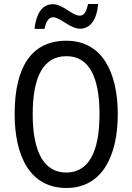

<svg xmlns="http://www.w3.org/2000/svg" viewBox="-20 -927 659 957"><path d="M152 -783H202C209 -820 223 -841 245 -841C280 -841 329 -784 379 -784C430 -784 463 -829 469 -907H419C411 -871 401 -849 378 -849C339 -849 295 -906 243 -906C185 -906 159 -850 152 -783ZM567 -358C567 -568 488 -724 311 -724C139 -724 53 -596 53 -359C53 -151 128 10 311 10C488 10 567 -148 567 -358ZM143 -358C143 -546 197 -647 311 -647C422 -647 476 -547 476 -358C476 -168 421 -67 310 -67C199 -67 143 -170 143 -358Z"/></svg>

Font: Noto Sans Condensed
Style: Regular
Weight: 400
Width: 3
Designer: Monotype Design Team
Foundry: Monotype Imaging Inc.
Version: Version 2.013